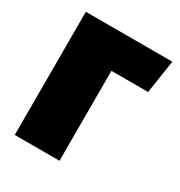

<svg xmlns="http://www.w3.org/2000/svg" viewBox="-133 -628 675 721"><g transform="rotate(30 204.0 -267.0)"><path d="M227 0H33V-534H408L386 -390H227Z"/></g></svg>

Font: Fira Sans Condensed Black
Style: Regular
Weight: 900
Width: 3
Designer: Carrois Corporate & Edenspiekermann AG
Foundry: Carrois Corporate GbR & Edenspiekermann AG
Version: Version 4.203